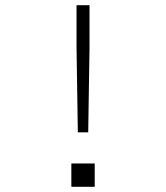

<svg xmlns="http://www.w3.org/2000/svg" viewBox="-20 -720 640 740"><path d="M345 -90V0H255V-90ZM275 -700H325V-536L320 -210H280L275 -536Z"/></svg>

Font: Fliege Mono Thin
Style: Regular
Weight: 100
Version: Version 0.020;Glyphs 3.3 (3306)